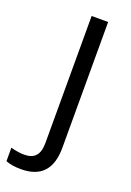

<svg xmlns="http://www.w3.org/2000/svg" viewBox="-203 -590 605 885"><g transform="rotate(20 99.5 -147.5)"><path d="M167 82V-535H86V88Q86 131 68 151.5Q50 172 12 172Q-17 172 -54 162V228Q-25 240 21 240Q167 240 167 82Z"/></g></svg>

Font: OpenSansMMV
Style: Regular
Weight: 400
Designer: Steve Matteson
Foundry: Ascender Corporation
Version: Version 4.000